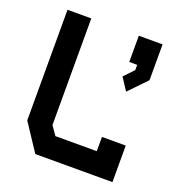

<svg xmlns="http://www.w3.org/2000/svg" viewBox="-127 -803 853 911"><g transform="rotate(20 300.0 -348.0)"><path d="M60 -695.5V-137L150.5 0H540V-184.5H420V-112.5H211L180 -157V-695.5ZM420 -695.5V-563H460V-536.5L413.5 -487.5L454 -425.5L540 -514.5V-695.5Z"/></g></svg>

Font: Kode
Style: Regular
Weight: 400
Monospace: yes
Designer: Isa Ozler
Foundry: Kadena LLC
Version: Version 1.000;gftools[0.9.28]